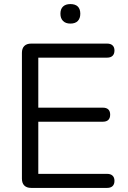

<svg xmlns="http://www.w3.org/2000/svg" viewBox="-20 -918 623 938"><path d="M132.3 0Q110.4 0 98.7 -11.7Q87.1 -23.3 87.1 -45.2V-659.8Q87.1 -681.7 98.7 -693.3Q110.4 -705 132.3 -705H503.6Q520.6 -705 529.9 -696.2Q539.2 -687.5 539.2 -671.4Q539.2 -654.4 529.9 -645.4Q520.6 -636.4 503.6 -636.4H167.1V-392H482.7Q500.2 -392 509.2 -383.3Q518.2 -374.5 518.2 -358Q518.2 -341 509.2 -332.2Q500.2 -323.4 482.7 -323.4H167.1V-68.6H503.6Q520.6 -68.6 529.9 -59.8Q539.2 -51.1 539.2 -34.6Q539.2 -17.5 529.9 -8.8Q520.6 0 503.6 0ZM323.8 -802.8Q300.7 -802.8 288 -815.6Q275.2 -828.4 275.2 -850.9Q275.2 -874 288 -886.1Q300.7 -898.1 323.8 -898.1Q347.8 -898.1 360.1 -886.1Q372.3 -874 372.3 -850.9Q372.3 -828.4 360.1 -815.6Q347.8 -802.8 323.8 -802.8Z"/></svg>

Font: Nunito ExtraLight
Style: Regular
Weight: 200
Designer: Vernon Adams
Foundry: Vernon Adams
Version: Version 3.602